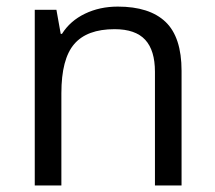

<svg xmlns="http://www.w3.org/2000/svg" viewBox="-20 -565 654 585"><path d="M452.1 0V-346.2Q452.1 -411.6 422.4 -443.8Q392.6 -476.1 329.1 -476.1Q245.1 -476.1 206.1 -430.7Q167 -385.3 167 -280.8V0H85.9V-535.2H151.9L165 -461.9H168.9Q193.8 -501.5 238.8 -523.2Q283.7 -544.9 338.9 -544.9Q435.5 -544.9 484.4 -498.3Q533.2 -451.7 533.2 -349.1V0Z"/></svg>

Font: OpenSans
Style: Regular
Weight: 400
Foundry: Ascender Corporation
Version: Version 1.10